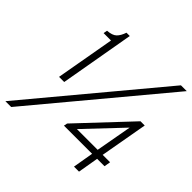

<svg xmlns="http://www.w3.org/2000/svg" viewBox="-189 -864 1027 1027"><g transform="rotate(45 324.5 -350.0)"><path d="M112 -283 171 -617H115L119 -639Q156.5 -641.5 173 -657.5Q189.5 -673.5 200 -705H225L151 -283ZM1 12 605 -712H649L45 12ZM508 0 528 -117H315L319 -137L588 -423H620L572 -153H628L622 -117H566L546 0ZM377 -153H534L571 -358Z"/></g></svg>

Font: Overpass Thin
Style: Italic
Weight: 250
Italic angle: -10°
Designer: Delve Withrington, Dave Bailey, Thomas Jockin
Foundry: Delve Fonts LLC
Version: Version 4.000